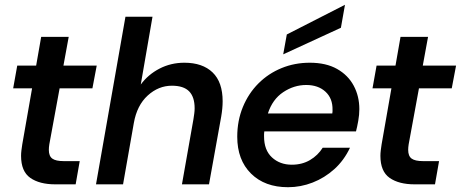

<svg xmlns="http://www.w3.org/2000/svg" viewBox="-20 -770 1925 802"><path d="M211 0Q145 0 106.5 -27Q68 -54 68 -119Q68 -130 69.5 -142Q71 -154 73 -167L114 -401H35L52 -496H131L152 -616H267L245 -496H384L366 -401H229L186 -167Q185 -161 184.5 -155Q184 -149 184 -144Q184 -118 198.5 -107.5Q213 -97 246 -97H313L296 0Z M381 0 504 -700H617L568 -417Q599 -459 646.5 -483.5Q694 -508 750 -508Q826 -508 868 -467.5Q910 -427 910 -347Q910 -318 904 -283L853 0H740L788 -272Q790 -285 791.5 -296Q793 -307 793 -318Q793 -365 770 -388.5Q747 -412 698 -412Q642 -412 597 -371Q552 -330 539 -256L494 0Z M1183 12Q1086 12 1028.5 -45Q971 -102 971 -199Q971 -266 994.5 -323Q1018 -380 1059.5 -421.5Q1101 -463 1156 -485.5Q1211 -508 1274 -508Q1342 -508 1388 -482Q1434 -456 1457.5 -412Q1481 -368 1481 -314Q1481 -291 1476.5 -265.5Q1472 -240 1467 -221H1084Q1083 -216 1083 -210.5Q1083 -205 1083 -200Q1083 -143 1116 -112.5Q1149 -82 1199 -82Q1242 -82 1275 -101.5Q1308 -121 1328 -153H1442Q1417 -100 1376.5 -63.5Q1336 -27 1286 -7.5Q1236 12 1183 12ZM1099 -296H1368Q1369 -301 1369 -304.5Q1369 -308 1369 -311Q1370 -359 1339.5 -387Q1309 -415 1259 -415Q1208 -415 1163 -385Q1118 -355 1099 -296ZM1163 -543 1178 -626 1421 -750 1404 -654Z M1712 0Q1646 0 1607.5 -27Q1569 -54 1569 -119Q1569 -130 1570.5 -142Q1572 -154 1574 -167L1615 -401H1536L1553 -496H1632L1653 -616H1768L1746 -496H1885L1867 -401H1730L1687 -167Q1686 -161 1685.5 -155Q1685 -149 1685 -144Q1685 -118 1699.5 -107.5Q1714 -97 1747 -97H1814L1797 0Z"/></svg>

Font: Rethink Sans SemiBold
Style: Italic
Weight: 600
Italic angle: -10°
Designer: The Rethink Sans project authors (Hans Thiessen). DM Sans designed by Colophon Foundry.
Foundry: Rethink Communications LLC
Version: Version 1.001